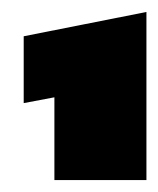

<svg xmlns="http://www.w3.org/2000/svg" viewBox="-20 -674 267 324"><path d="M71.8 -370.1V-509.8L20 -500V-612.8L227.1 -653.8V-370.1Z"/></svg>

Font: Kanit ExtraBold
Style: Regular
Weight: 800
Designer: Katatrad Team
Foundry: CadsonDemak
Version: Version 1.000;PS 001.000;hotconv 1.0.88;makeotf.lib2.5.64775